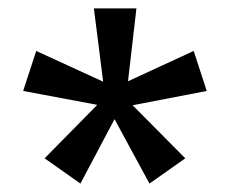

<svg xmlns="http://www.w3.org/2000/svg" viewBox="-20 -700 546 456"><path d="M295 -450 420 -324 335 -264 252 -417 171 -264 86 -324 211 -451 35 -484 66 -579 225 -506 203 -680H304L284 -507L440 -579L471 -484Z"/></svg>

Font: Martel Sans SemiBold
Style: Regular
Weight: 600
Designer: Dan Reynolds and Mathieu Réguer
Foundry: Dan Reynolds and Mathieu Réguer
Version: Version 1.002; ttfautohint (v1.1) -l 5 -r 5 -G 72 -x 0 -D la